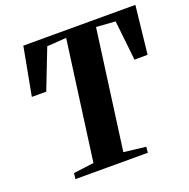

<svg xmlns="http://www.w3.org/2000/svg" viewBox="-131 -869 982 996"><g transform="rotate(-20 360.0 -371.5)"><path d="M118.5 0 122.5 -32 235 -46.5 324 -705 217 -697.5 131.5 -478H52L101.5 -743H720L691 -478L618.5 -477.5L594.5 -697.5L489 -705L400 -46.5L521.5 -32L518.5 0Z"/></g></svg>

Font: Merriweather 96pt ExtraBold
Style: Italic
Weight: 800
Italic angle: -7.8°
Version: Version 2.101